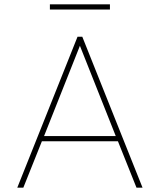

<svg xmlns="http://www.w3.org/2000/svg" viewBox="-20 -869 740 889"><path d="M211 -849H489V-825H211ZM339 -699H361L640 0H612L526 -215H174L88 0H60ZM516 -239 350 -657 184 -239Z"/></svg>

Font: Prompt Thin
Style: Regular
Weight: 250
Designer: Katatrad Team
Foundry: CadsonDemak
Version: Version 1.001